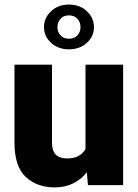

<svg xmlns="http://www.w3.org/2000/svg" viewBox="-20 -812 604 842"><path d="M365.7 0 360.8 -56.6Q336.4 -25.4 301 -7.8Q265.6 9.8 220.2 9.8Q142.1 9.8 92.8 -36.1Q43.5 -82 43.5 -186.5V-528.3H208V-185.5Q208 -117.2 274.4 -117.2Q305.2 -117.2 324.7 -128.2Q344.2 -139.2 355 -158.7V-528.3H520V0ZM172.9 -692.9Q172.9 -733.4 203.9 -762.7Q234.9 -792 282.2 -792Q330.1 -792 361.1 -762.7Q392.1 -733.4 392.1 -692.9Q392.1 -652.8 361.1 -624.3Q330.1 -595.7 282.2 -595.7Q234.9 -595.7 203.9 -624.3Q172.9 -652.8 172.9 -692.9ZM231.9 -692.9Q231.9 -671.9 245.4 -657Q258.8 -642.1 282.2 -642.1Q306.2 -642.1 319.6 -657Q333 -671.9 333 -692.9Q333 -714.4 319.6 -729.5Q306.2 -744.6 282.2 -744.6Q258.8 -744.6 245.4 -729.5Q231.9 -714.4 231.9 -692.9Z"/></svg>

Font: Vazirmatn UI Black
Style: Regular
Weight: 900
Designer: Saber Rastikerdar
Foundry: Saber Rastikerdar
Version: Version 33.003